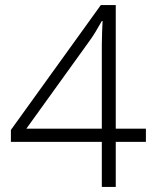

<svg xmlns="http://www.w3.org/2000/svg" viewBox="-20 -738 611 758"><path d="M556 -178H437V0H382V-178H23V-225L378 -718H437V-230H556ZM382 -495Q382 -534 382 -561Q382 -588 383 -609.5Q384 -631 385 -655H382Q369 -632 357 -612Q345 -592 328 -569L84 -230H382Z"/></svg>

Font: Noto Sans Thai Looped Light
Style: Regular
Weight: 300
Designer: Sasikarn Vongin, Ben Mitchell
Foundry: The Fontpad Ltd
Version: Version 1.001; ttfautohint (v1.8.4.7-5d5b)